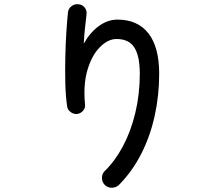

<svg xmlns="http://www.w3.org/2000/svg" viewBox="-20 -834 1040 901"><path d="M473 35Q459 22 458.5 2Q458 -18 471 -31Q519 -77 556.5 -147Q594 -217 615 -304.5Q636 -392 636 -488Q636 -571 610.5 -611Q585 -651 527 -651Q487 -651 449 -613Q411 -575 390.5 -506Q370 -437 379 -344Q381 -327 369.5 -314Q358 -301 341 -299Q325 -298 311 -308.5Q297 -319 295 -335Q288 -383 286.5 -444Q285 -505 286.5 -567.5Q288 -630 291.5 -685Q295 -740 299 -776Q301 -794 315.5 -805Q330 -816 348 -814Q366 -813 377.5 -798.5Q389 -784 386 -766Q383 -741 379 -704Q375 -667 373 -629Q402 -681 443.5 -711.5Q485 -742 531 -742Q626 -742 676.5 -677.5Q727 -613 727 -488Q727 -387 706 -291Q685 -195 643 -112.5Q601 -30 539 33Q526 46 506.5 47Q487 48 473 35Z"/></svg>

Font: Zen Maru Gothic Medium
Style: Regular
Weight: 500
Designer: Yoshimichi Ohira
Foundry: Positype
Version: Version 1.001